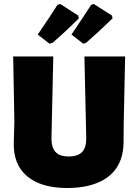

<svg xmlns="http://www.w3.org/2000/svg" viewBox="-20 -930 693 962"><path d="M52 -319 49 -216C47 -143 69 -86 116 -47C162 -8 229 12 316 12C468 12 597 -46 599 -216L600 -319L607 -647H403L412 -243C413 -209 406 -184 392 -169C378 -154 355 -146 324 -146C293 -146 271 -154 258 -169C244 -184 237 -209 238 -243L247 -647H46ZM169 -757 228 -711 244 -716C289 -755 332 -795 375 -838L372 -852L282 -910L268 -906C247 -872 214 -822 169 -757ZM397 -711 412 -716C454 -753 498 -793 544 -838L541 -852L450 -910L437 -906C410 -865 385 -826 361 -791L338 -757Z"/></svg>

Font: Luna Sans Black
Style: Regular
Weight: 900
Designer: Juan Pablo del Peral
Foundry: Huerta Tipografica
Version: Version 2.001; ttfautohint (v1.5)